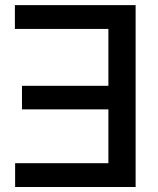

<svg xmlns="http://www.w3.org/2000/svg" viewBox="-20 -748 632 768"><path d="M522.5 -727.5V0H40.5V-95.2H413.6V-310.5H67.9V-404.8H413.6V-632.3H39.6V-727.5Z"/></svg>

Font: Inter 28pt Medium
Style: Regular
Weight: 500
Designer: Rasmus Andersson
Foundry: rsms
Version: Version 4.001;git-66647c0bb